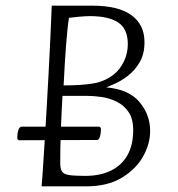

<svg xmlns="http://www.w3.org/2000/svg" viewBox="-20 -659 630 679"><path d="M127 0Q129 -19 131.5 -58.5Q134 -98 137.5 -151.5Q141 -205 144.5 -267Q148 -329 151.5 -394Q155 -459 158 -522Q161 -585 163 -639H306Q398 -639 444.5 -605.5Q491 -572 491 -510Q491 -468 474 -439Q457 -410 433 -391.5Q409 -373 387.5 -363.5Q366 -354 356 -350Q436 -343 473.5 -298Q511 -253 511 -196Q511 -149 485 -104Q459 -59 409 -29.5Q359 0 285 0ZM205 -357Q273 -357 313 -364.5Q353 -372 384 -397Q405 -414 418.5 -442.5Q432 -471 432 -503Q432 -557 398 -579.5Q364 -602 298 -602Q284 -602 261 -600Q238 -598 224 -596Q221 -579 218.5 -554Q216 -529 213.5 -498Q211 -467 209 -431.5Q207 -396 205 -357ZM282 -37Q333 -37 371 -55Q409 -73 430 -109Q451 -145 451 -199Q451 -239 434.5 -263Q418 -287 392.5 -299.5Q367 -312 339 -316Q311 -320 288 -320Q266 -320 244.5 -320Q223 -320 201 -320Q200 -304 198.5 -274Q197 -244 195.5 -208Q194 -172 193.5 -138.5Q193 -105 193 -82Q193 -63 199 -53Q205 -43 224 -40Q243 -37 282 -37ZM48 -163Q44 -163 42.5 -166Q41 -169 41 -173Q41 -187 45 -199Q49 -211 56 -211H329Q333 -211 335 -208.5Q337 -206 337 -201Q337 -188 333.5 -176Q330 -164 323 -164Z"/></svg>

Font: Briem Hand Thin
Style: Regular
Weight: 100
Designer: Gunnlaugur SE Briem, Eben Sorkin
Foundry: Sorkin Type Co.
Version: Version 1.003